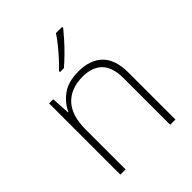

<svg xmlns="http://www.w3.org/2000/svg" viewBox="-214 -981 1010 1010"><g transform="rotate(-45 291.0 -476.0)"><path d="M316 -633Q404 -633 451.5 -586Q499 -539 499 -440V-93H460V-438Q460 -521 422 -559.5Q384 -598 313 -598Q226 -598 177 -546.5Q128 -495 128 -390V-93H89V-623H120L126 -519H129Q148 -564 193.5 -598.5Q239 -633 316 -633ZM422 -851Q405 -830 380.5 -802.5Q356 -775 328 -747.5Q300 -720 275 -699H246V-706Q267 -726 292 -753.5Q317 -781 339.5 -809Q362 -837 376 -859H422Z"/></g></svg>

Font: Noto Sans Telugu UI ExtraLight
Style: Regular
Weight: 200
Designer: Jelle Bosma - Monotype Design Team
Foundry: Monotype Imaging Inc.
Version: Version 2.005; ttfautohint (v1.8.4.7-5d5b)